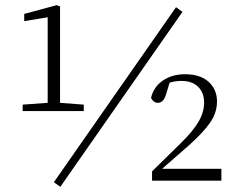

<svg xmlns="http://www.w3.org/2000/svg" viewBox="-20 -701 918 745"><path d="M68 -270V-295L165 -302V-634L74 -619V-647L200 -681L213 -676V-302L305 -295V-270ZM214 24 189 6 663 -673 688 -655ZM570 0V-36L683 -147Q729 -192 750.5 -229Q772 -266 772 -303Q772 -341 749 -364Q726 -387 684 -387Q659 -387 638 -380L625 -337Q615 -302 593 -302Q583 -302 576.5 -307.5Q570 -313 566 -321Q576 -364 612 -388.5Q648 -413 698 -413Q757 -413 789.5 -383.5Q822 -354 822 -307Q822 -264 795.5 -225.5Q769 -187 713 -137L609 -46H839V0Z"/></svg>

Font: Source Serif 4 SmText Light
Style: Regular
Weight: 300
Designer: Frank Grießhammer
Foundry: Adobe
Version: Version 4.005;hotconv 1.1.0;makeotfexe 2.6.0